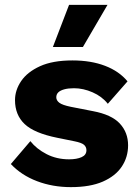

<svg xmlns="http://www.w3.org/2000/svg" viewBox="-20 -758 574 788"><path d="M270.9 10Q196 10 131.7 -14.5Q67.5 -39 24.5 -84.8L104.6 -178.7Q129.7 -146.9 171.1 -125.5Q212.5 -104.1 263.6 -104.1Q294.8 -104.1 314.8 -113Q334.7 -121.8 334.7 -141.5Q334.7 -154.6 325 -163.5Q315.2 -172.3 285 -178.3L215.5 -192.4Q120.7 -211.4 81.2 -248.8Q41.6 -286.2 41.6 -347Q41.6 -388 66.9 -425.3Q92.1 -462.5 144.3 -486.3Q196.5 -510 277.3 -510Q353.3 -510 411.1 -487.9Q468.9 -465.8 503.4 -424.1L422.5 -332Q398.4 -362.4 360 -379.1Q321.7 -395.9 283.7 -395.9Q260 -395.9 243.5 -391.3Q227.1 -386.7 219 -378.7Q211 -370.7 211 -358.6Q211 -345.8 223.6 -336.2Q236.2 -326.7 270.3 -319.7L361.3 -301.9Q437.8 -287.6 471.8 -250.9Q505.7 -214.2 505.7 -161.7Q505.7 -113.3 479.9 -74.4Q454 -35.5 402 -12.7Q350 10 270.9 10ZM263.4 -738H421.2L320.2 -565H197Z"/></svg>

Font: Work Sans
Style: Regular
Weight: 400
Designer: Wei Huang
Foundry: Wei Huang
Version: Version 2.006; ttfautohint (v1.8.1.43-b0c9)